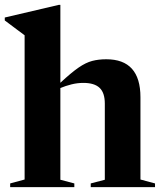

<svg xmlns="http://www.w3.org/2000/svg" viewBox="-24 -764 668 784"><path d="M279.5 0H17.5V-15L76.5 -31V-620Q67 -627 45.8 -642.8Q24.5 -658.5 -4.5 -680.5V-692.5L215.5 -744H222.5V-426Q267 -467.5 296.8 -488Q326.5 -508.5 352.5 -515.2Q378.5 -522 410 -522Q549.5 -522 549.5 -367V-31L609 -15V0H346.5V-15L404 -30V-341Q404 -385 382.8 -405.2Q361.5 -425.5 316.5 -425.5Q292 -425.5 268 -419.5Q244 -413.5 222.5 -404.5V-30L279.5 -15Z"/></svg>

Font: Newsreader 72pt SemiBold
Style: Regular
Weight: 600
Designer: Hugues Gentile
Foundry: Production Type
Version: Version 1.003; ttfautohint (v1.8.3)